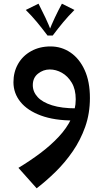

<svg xmlns="http://www.w3.org/2000/svg" viewBox="-20 -651 560 1042"><path d="M179 371 80 260Q143 222 199 180Q255 138 298.5 91.5Q342 45 366.5 -6Q391 -57 391 -112Q391 -166 369.5 -202Q348 -238 316 -256Q284 -274 250 -274Q215 -274 186.5 -251.5Q158 -229 158 -189Q158 -153 184 -124.5Q210 -96 262.5 -79.5Q315 -63 393 -63L380 3Q275 3 202 -24Q129 -51 91 -98Q53 -145 53 -205Q53 -260 78 -304Q103 -348 149 -373.5Q195 -399 254 -399Q314 -399 362.5 -366Q411 -333 439.5 -270.5Q468 -208 468 -119Q468 -35 442.5 37Q417 109 375 170Q333 231 282 281Q231 331 179 371ZM189 -631Q209 -592 226.5 -555Q244 -518 259 -479L238 -458Q207 -499 181 -530.5Q155 -562 120 -597ZM316 -631 384 -597Q351 -564 323.5 -531Q296 -498 266 -458H238L245 -479Q260 -518 278 -556Q296 -594 316 -631Z"/></svg>

Font: Marhey Light
Style: Regular
Weight: 400
Version: Version 1.000